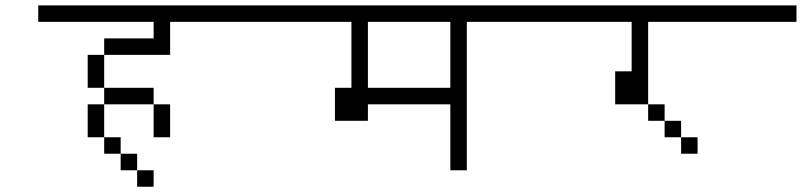

<svg xmlns="http://www.w3.org/2000/svg" viewBox="-20 -708 3040 728"><path d="M562.5 0V-62.5H500V0ZM1000 -625V-687.5H125V-625H562.5V-562.5H375V-500H312.5Q312.5 -500 312.5 -375H375V-312.5H312.5Q312.5 -312.5 312.5 -187.5H375V-125H437.5V-62.5H500V-125H437.5V-187.5H375Q375 -187.5 375 -312.5H562.5Q562.5 -312.5 562.5 -187.5H625Q625 -187.5 625 -312.5H562.5V-375H375Q375 -375 375 -500H625Q625 -500 625 -625Z M2000 -625V-687.5H1000V-625H1312.5Q1312.5 -625 1312.5 -375H1250Q1250 -375 1250 -250H1375V-312.5H1687.5Q1687.5 -312.5 1687.5 -62.5H1750V-625ZM1375 -375Q1375 -375 1375 -625H1687.5Q1687.5 -625 1687.5 -375Z M2625 -125V-187.5H2562.5V-125ZM3000 -625V-687.5H2000V-625H2375V-437.5H2312.5Q2312.5 -437.5 2312.5 -312.5H2437.5V-250H2500V-187.5H2562.5V-250H2500V-312.5H2437.5V-625Z"/></svg>

Font: UnifontExMono
Style: Regular
Weight: 500
Version: Version 15.0.06